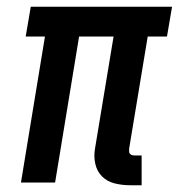

<svg xmlns="http://www.w3.org/2000/svg" viewBox="-20 -540 540 568"><path d="M399 8H365Q341 8 319 2.5Q297 -3 282 -18Q267 -33 262 -55Q257 -77 261 -100L316 -432H214L143 0H42L113 -432H56L71 -520H489L474 -432H417L362 -100Q362 -96 362 -92Q362 -88 364.5 -85Q367 -82 371 -81Q375 -80 380 -80H399Z"/></svg>

Font: Iosevka Term Curly Semibold
Style: Italic
Weight: 600
Italic angle: -9°
Designer: Belleve Invis
Foundry: Belleve Invis
Version: Version 32.3.0